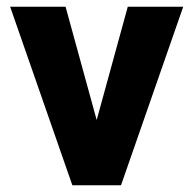

<svg xmlns="http://www.w3.org/2000/svg" viewBox="-20 -548 575 568"><path d="M10 -528 194 0H338L522 -528H358L266 -193L174 -528Z"/></svg>

Font: Asimov Pro
Style: Blk
Weight: 900
Designer: Google
Version: Version 2.000980; 2014